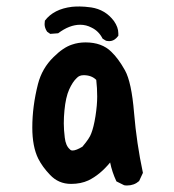

<svg xmlns="http://www.w3.org/2000/svg" viewBox="-20 -565 540 595"><path d="M200.2 4.9Q161.1 4.9 134.8 -23.4Q111.3 -47.9 98.6 -73.2Q80.1 -110.4 80.1 -169.9Q80.1 -235.4 97.7 -304.7Q110.4 -353.5 145.5 -387.7Q175.8 -418 203.1 -426.8Q222.7 -433.6 245.1 -433.6Q295.9 -433.6 325.2 -404.3Q346.7 -383.8 367.2 -347.2Q387.7 -310.5 395.5 -214.8Q403.3 -121.1 422.9 -29.3L411.1 -3.9Q395.5 9.8 374 9.8Q366.2 9.8 364.3 8.8L340.8 -2.9Q327.1 -32.2 321.3 -61.5Q290 -23.4 253.9 -5.9Q230.5 4.9 200.2 4.9ZM239.3 -332Q225.6 -332 217.8 -323.2Q205.1 -311.5 194.3 -287.6Q183.6 -263.7 179.7 -222.7Q177.7 -202.1 177.7 -182.6Q177.7 -163.1 180.7 -138.7Q183.6 -113.3 196.3 -102.5Q199.2 -98.6 205.1 -98.6Q215.8 -98.6 235.4 -110.4Q257.8 -136.7 262.7 -151.4Q270.5 -170.9 275.9 -205.1Q281.2 -239.3 281.2 -265.6Q281.2 -292 278.3 -317.4Q263.7 -332 239.3 -332ZM228.5 -488.3Q195.3 -488.3 160.2 -461.9L135.7 -460L126 -466.8Q118.2 -478.5 118.2 -490.2Q118.2 -494.1 119.1 -501Q146.5 -537.1 203.1 -543.9Q212.9 -544.9 227.1 -544.9Q241.2 -544.9 262.7 -542Q306.6 -535.2 333 -500Q346.7 -480.5 346.7 -461.9Q346.7 -459 346.7 -454.1L340.8 -447.3Q331.1 -437.5 318.4 -437.5Q309.6 -437.5 305.7 -440.4L297.9 -445.3Q286.1 -468.8 263.7 -479.5Q247.1 -488.3 228.5 -488.3Z"/></svg>

Font: JasonHandwriting2
Style: SemiBold
Weight: 600
Version: Version 1.04.7